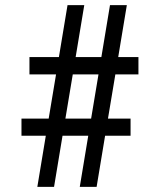

<svg xmlns="http://www.w3.org/2000/svg" viewBox="-20 -731 588 751"><path d="M235.8 -267.1H336.4L365.2 -439.9H264.6ZM325.2 -200.2H224.6L191.4 0H126L159.2 -200.2H64V-267.1H170.4L199.2 -439.9H95.2V-507.8H210.4L244.1 -710.9H309.6L275.9 -507.8H376.5L410.2 -710.9H476.1L442.4 -507.8H521.5V-439.9H431.2L402.3 -267.1H490.7V-200.2H391.1L357.9 0H292Z"/></svg>

Font: MAUL Condensed
Style: Condensed Regular
Weight: 400
Designer: MAUL
Version: Version 1.0; 2020; ttfautohint (v1.8.3)